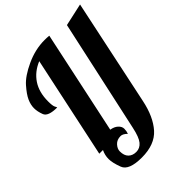

<svg xmlns="http://www.w3.org/2000/svg" viewBox="-268 -876 1209 1209"><g transform="rotate(-45 336.5 -271.5)"><path d="M127 0H94.2L238.8 -679.2Q172.4 -651.9 135.7 -597.2Q99.1 -542.5 99.1 -460.9Q99.1 -420.4 106 -408.2Q112.8 -396 112.8 -393.1Q32.7 -393.1 19.3 -428Q5.9 -462.9 5.9 -493.2Q5.9 -523.4 20.3 -555.7Q34.7 -587.9 72.8 -631.3Q110.8 -674.8 192.4 -712.4Q273.9 -750 356.9 -750Q377.4 -750 397 -748L250 -58.1Q280.8 -53.2 298.8 -36.4Q316.9 -19.5 316.9 0.5Q316.9 20.5 310.1 39.1Q287.1 16.1 267.6 16.1Q234.4 16.1 215.1 37.4Q195.8 58.6 195.8 81.1Q195.8 118.7 215.1 137.9Q234.4 157.2 267.1 157.2Q299.8 157.2 322 130.6Q344.2 104 358.9 34.2L522.9 -716.8L672.9 -750L522.9 -40Q499 75.7 440.7 141.4Q382.3 207 267.1 207Q152.3 207 132.1 153.3Q111.8 99.6 111.8 65.4Q111.8 31.2 127 0Z"/></g></svg>

Font: Lobster-Regular
Style: Regular
Weight: 400
Designer: Pablo Impallari
Foundry: Pablo Impallari
Version: Version 1.007; ttfautohint (v1.1) -l 8 -r 50 -G 50 -x 14 -D 